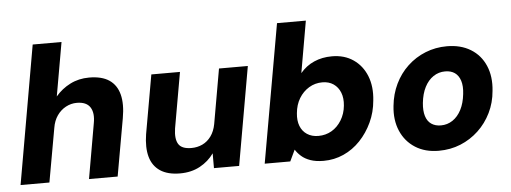

<svg xmlns="http://www.w3.org/2000/svg" viewBox="-49 -851 2649 995"><g transform="rotate(-5 1276.0 -354.0)"><path d="M22 0 148 -720H298L249 -441Q281 -479 325.5 -501.5Q370 -524 424 -524Q490 -524 528.5 -498Q567 -472 580 -422Q593 -372 580 -299L527 0H378L428 -286Q438 -339 418.5 -369Q399 -399 349 -399Q319 -399 292 -384.5Q265 -370 246.5 -343.5Q228 -317 222 -280L172 0Z M851 12Q787 12 748 -14Q709 -40 695.5 -88.5Q682 -137 693 -206L747 -512H896L845 -222Q837 -168 854 -141Q871 -114 921 -114Q952 -114 978.5 -126.5Q1005 -139 1023.5 -164.5Q1042 -190 1049 -227L1099 -512H1249L1159 0H1028V-77Q1000 -37 955 -12.5Q910 12 851 12Z M1598 12Q1558 12 1529.5 2Q1501 -8 1482.5 -24.5Q1464 -41 1453 -59L1425 0H1292L1419 -720H1569L1522 -451Q1552 -487 1594 -505.5Q1636 -524 1687 -524Q1752 -524 1798.5 -492Q1845 -460 1867 -404.5Q1889 -349 1881 -277Q1876 -217 1851.5 -164.5Q1827 -112 1789 -72Q1751 -32 1702 -10Q1653 12 1598 12ZM1582 -119Q1620 -119 1651 -137Q1682 -155 1702.5 -188.5Q1723 -222 1727 -264Q1731 -303 1719.5 -332Q1708 -361 1684 -377.5Q1660 -394 1626 -394Q1588 -394 1556.5 -375Q1525 -356 1505 -323Q1485 -290 1481 -246Q1477 -208 1488 -179.5Q1499 -151 1523.5 -135Q1548 -119 1582 -119Z M2197 12Q2126 12 2075 -20.5Q2024 -53 1999.5 -110Q1975 -167 1983 -240Q1989 -301 2014 -353Q2039 -405 2080 -443.5Q2121 -482 2173.5 -503Q2226 -524 2285 -524Q2357 -524 2408.5 -492.5Q2460 -461 2484.5 -404Q2509 -347 2501 -273Q2496 -212 2470.5 -160Q2445 -108 2404 -69.5Q2363 -31 2310.5 -9.5Q2258 12 2197 12ZM2219 -118Q2253 -118 2280.5 -136.5Q2308 -155 2325.5 -189Q2343 -223 2348 -270Q2353 -311 2344 -339Q2335 -367 2315 -381Q2295 -395 2265 -395Q2231 -395 2203.5 -376.5Q2176 -358 2158.5 -324Q2141 -290 2136 -242Q2132 -202 2140.5 -174Q2149 -146 2169.5 -132Q2190 -118 2219 -118Z"/></g></svg>

Font: DM Sans 12pt Black
Style: Italic
Weight: 900
Italic angle: -10°
Version: Version 4.004;gftools[0.9.30]